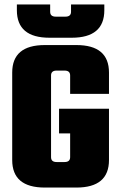

<svg xmlns="http://www.w3.org/2000/svg" viewBox="-20 -845 541 865"><path d="M471 -422H296V-505Q296 -527 271 -527H235Q210 -527 210 -505V-137Q210 -115 235 -115H271Q296 -115 296 -137V-244H246V-355H471V-124Q471 0 324 0H182Q35 0 35 -124V-518Q35 -642 182 -642H324Q471 -642 471 -518ZM303 -675H203Q56 -675 56 -799V-825H206V-792Q206 -770 231 -770H275Q300 -770 300 -792V-825H450V-799Q450 -675 303 -675Z"/></svg>

Font: Teko
Style: Bold
Weight: 700
Designer: Manushi Parikh, Jonny Pinhorn
Foundry: Indian Type Foundry
Version: Version 1.106;PS 1.0;hotconv 1.0.78;makeotf.lib2.5.61930; tt